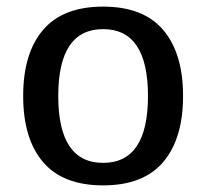

<svg xmlns="http://www.w3.org/2000/svg" viewBox="-20 -548 623 580"><path d="M473 -457.5Q533 -387 533 -258Q533 -129 473 -58.5Q413 12 291.5 12Q170 12 110 -58.5Q50 -129 50 -258Q50 -387 110 -457.5Q170 -528 291.5 -528Q413 -528 473 -457.5ZM291.5 -460Q156 -460 156 -258Q156 -56 291.5 -56Q427 -56 427 -258Q427 -460 291.5 -460Z"/></svg>

Font: Voces
Style: Regular
Weight: 400
Designer: Ana Paula Megda, Pablo Ugerman
Foundry: Ana Paula Megda, Pablo Ugerman
Version: Version 1.003